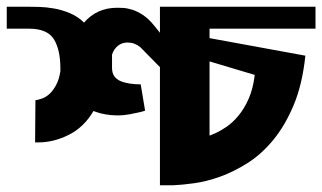

<svg xmlns="http://www.w3.org/2000/svg" viewBox="-66 -577 955 569"><path d="M689 -355 555 -395V-175L574 -183Q587 -189 605 -201Q623 -213 640.5 -234Q658 -255 671 -284.5Q684 -314 689 -355ZM869 -492H555V-464L839 -412Q830 -327 804.5 -266Q779 -205 744 -162.5Q709 -120 668 -94Q627 -68 586.5 -53.5Q546 -39 509.5 -34Q473 -29 448 -28H408V-378L350 -437Q333 -451 312 -451Q295 -451 283 -441Q271 -431 266 -415V-376Q266 -361 272.5 -351.5Q279 -342 290.5 -337Q302 -332 317.5 -329.5Q333 -327 351 -327L364 -249L350 -245Q338 -242 319.5 -238.5Q301 -235 282 -235Q264 -235 247 -238Q230 -241 219 -245L211 -248Q183 -200 138 -177.5Q93 -155 48 -155H38L39 -280Q47 -281 58.5 -285Q70 -289 80.5 -298.5Q91 -308 100 -324.5Q109 -341 113 -366V-373Q113 -430 93.5 -461Q74 -492 20 -492H-46V-557H21Q31 -557 50.5 -556.5Q70 -556 93.5 -552Q117 -548 141 -538Q165 -528 183 -510Q221 -554 281 -554Q287 -554 298.5 -553.5Q310 -553 325 -548.5Q340 -544 357 -533Q374 -522 391 -501L408 -480V-557H869Z"/></svg>

Font: Shorif Bongobondhu ANSI V1
Style: Regular
Weight: 400
Designer: Shorif Uddin Shishir, Shorif art & Design, e-mail : shorifart@gmail.com, facebook : Shorif2001
Foundry: Lipighor Font Foundry
Version: Designed by Shorif Uddin Shishir | Developed by Niladri Shek